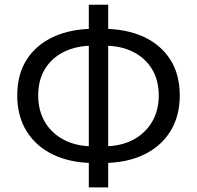

<svg xmlns="http://www.w3.org/2000/svg" viewBox="-20 -778 843 822"><path d="M383.2 -80.1Q284.3 -80.1 210.1 -114.8Q135.9 -149.5 94.8 -214.7Q53.8 -279.8 53.8 -369.3Q53.8 -460 94.8 -523.6Q135.9 -587.3 210.1 -621Q284.3 -654.7 383.2 -654.7H419.6Q519.5 -654.7 593.6 -621Q667.6 -587.3 708.6 -523.6Q749.6 -460 749.6 -369.3Q749.6 -279.8 708.6 -214.7Q667.6 -149.5 593.6 -114.8Q519.5 -80.1 419.6 -80.1ZM379.3 -151.5H423.5Q496.1 -151.5 548.7 -178.9Q601.3 -206.4 630.5 -255.4Q659.7 -304.5 659.7 -369.3Q659.7 -434.7 630.5 -482.6Q601.3 -530.4 548.7 -556.5Q496.1 -582.6 423.5 -582.6H379.3Q307.7 -582.6 254.6 -556.5Q201.5 -530.4 172.5 -482.6Q143.5 -434.7 143.5 -369.3Q143.5 -304.5 172.5 -255.4Q201.5 -206.4 254.6 -178.9Q307.7 -151.5 379.3 -151.5ZM360.2 24.4V-757.8H443.2V24.4Z"/></svg>

Font: Noto Sans HK Thin
Style: Regular
Weight: 100
Designer: Ryoko NISHIZUKA 西塚涼子 (kana, bopomofo & ideographs); Paul D. Hunt (Latin, Greek & Cyrillic); Sandoll Communications 산돌커뮤니
Foundry: Adobe
Version: Version 2.004-H2;hotconv 1.0.118;makeotfexe 2.5.65603